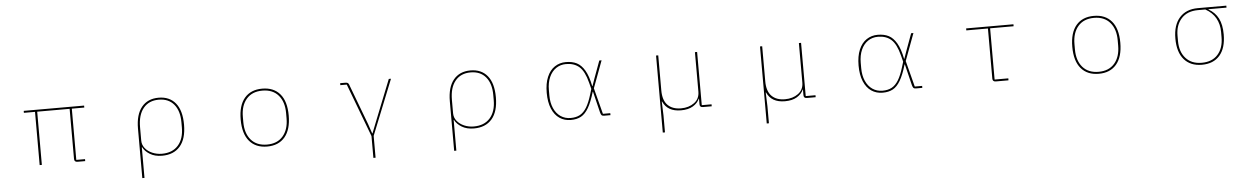

<svg xmlns="http://www.w3.org/2000/svg" viewBox="-32 -1087 12063 1840"><g transform="rotate(-5 6000.0 -167.0)"><path d="M312 0V-512H205V-531H786V-512H666V-19H750V0H676Q645 0 645 -30V-512H333V0Z M1281 -266Q1281 -401 1339.5 -472.5Q1398 -544 1503 -544Q1608 -544 1666 -473Q1724 -402 1724 -266Q1724 -129 1662.5 -58Q1601 13 1489 13Q1420 13 1372.5 -16Q1325 -45 1305 -85H1302V210H1281ZM1701 -240V-291Q1701 -400 1649 -462.5Q1597 -525 1503 -525Q1408 -525 1355 -460.5Q1302 -396 1302 -278V-150Q1302 -108 1328 -75.5Q1354 -43 1397 -24.5Q1440 -6 1489 -6Q1590 -6 1645.5 -68.5Q1701 -131 1701 -240Z M2269 -266Q2269 -402 2329.5 -473Q2390 -544 2500 -544Q2610 -544 2670.5 -473Q2731 -402 2731 -266Q2731 -130 2670.5 -58.5Q2610 13 2500 13Q2390 13 2329.5 -58.5Q2269 -130 2269 -266ZM2708 -240V-291Q2708 -399 2653.5 -462Q2599 -525 2500 -525Q2401 -525 2346.5 -462Q2292 -399 2292 -291V-240Q2292 -132 2346.5 -69Q2401 -6 2500 -6Q2599 -6 2653.5 -69Q2708 -132 2708 -240Z M3504 210V0L3311 -512H3249V-531H3301Q3314 -531 3321.5 -526.5Q3329 -522 3333 -512L3481 -119L3513 -25H3516L3553 -119L3717 -531H3738L3525 0V210Z M4281 -266Q4281 -401 4339.5 -472.5Q4398 -544 4503 -544Q4608 -544 4666 -473Q4724 -402 4724 -266Q4724 -129 4662.5 -58Q4601 13 4489 13Q4420 13 4372.5 -16Q4325 -45 4305 -85H4302V210H4281ZM4701 -240V-291Q4701 -400 4649 -462.5Q4597 -525 4503 -525Q4408 -525 4355 -460.5Q4302 -396 4302 -278V-150Q4302 -108 4328 -75.5Q4354 -43 4397 -24.5Q4440 -6 4489 -6Q4590 -6 4645.5 -68.5Q4701 -131 4701 -240Z M5213 -266Q5213 -356 5239.5 -418.5Q5266 -481 5313.5 -512.5Q5361 -544 5421 -544Q5482 -544 5525.5 -522Q5569 -500 5601.5 -445Q5634 -390 5653 -293H5656L5680 -362L5742 -531H5764L5667 -270L5732 -19H5803V0H5741Q5725 0 5718 -7Q5711 -14 5705 -37L5656 -238H5653Q5624 -140 5592 -85.5Q5560 -31 5519.5 -9Q5479 13 5421 13Q5360 13 5313 -18.5Q5266 -50 5239.5 -113Q5213 -176 5213 -266ZM5627 -217 5642 -266 5626 -328Q5598 -438 5549 -481.5Q5500 -525 5421 -525Q5367 -525 5325 -496.5Q5283 -468 5259.5 -415Q5236 -362 5236 -291V-240Q5236 -169 5259.5 -116Q5283 -63 5325 -34.5Q5367 -6 5421 -6Q5474 -6 5510.5 -26Q5547 -46 5575 -91.5Q5603 -137 5627 -217Z M6288 210V-531H6309V-194Q6309 -99 6354.5 -52.5Q6400 -6 6483 -6Q6558 -6 6610 -44Q6662 -82 6662 -151V-531H6683V-19H6777V0H6694Q6677 0 6669.5 -7Q6662 -14 6662 -30V-83H6659Q6642 -42 6597 -14.5Q6552 13 6481 13Q6351 13 6307 -87H6304L6309 46V210Z M7288 210V-531H7309V-194Q7309 -99 7354.5 -52.5Q7400 -6 7483 -6Q7558 -6 7610 -44Q7662 -82 7662 -151V-531H7683V-19H7777V0H7694Q7677 0 7669.5 -7Q7662 -14 7662 -30V-83H7659Q7642 -42 7597 -14.5Q7552 13 7481 13Q7351 13 7307 -87H7304L7309 46V210Z M8213 -266Q8213 -356 8239.5 -418.5Q8266 -481 8313.5 -512.5Q8361 -544 8421 -544Q8482 -544 8525.5 -522Q8569 -500 8601.5 -445Q8634 -390 8653 -293H8656L8680 -362L8742 -531H8764L8667 -270L8732 -19H8803V0H8741Q8725 0 8718 -7Q8711 -14 8705 -37L8656 -238H8653Q8624 -140 8592 -85.5Q8560 -31 8519.5 -9Q8479 13 8421 13Q8360 13 8313 -18.5Q8266 -50 8239.5 -113Q8213 -176 8213 -266ZM8627 -217 8642 -266 8626 -328Q8598 -438 8549 -481.5Q8500 -525 8421 -525Q8367 -525 8325 -496.5Q8283 -468 8259.5 -415Q8236 -362 8236 -291V-240Q8236 -169 8259.5 -116Q8283 -63 8325 -34.5Q8367 -6 8421 -6Q8474 -6 8510.5 -26Q8547 -46 8575 -91.5Q8603 -137 8627 -217Z M9510 0Q9479 0 9479 -30V-512H9271V-531H9726V-512H9500V-19H9632V0Z M10269 -266Q10269 -402 10329.5 -473Q10390 -544 10500 -544Q10610 -544 10670.5 -473Q10731 -402 10731 -266Q10731 -130 10670.5 -58.5Q10610 13 10500 13Q10390 13 10329.5 -58.5Q10269 -130 10269 -266ZM10708 -240V-291Q10708 -399 10653.5 -462Q10599 -525 10500 -525Q10401 -525 10346.5 -462Q10292 -399 10292 -291V-240Q10292 -132 10346.5 -69Q10401 -6 10500 -6Q10599 -6 10653.5 -69Q10708 -132 10708 -240Z M11260 -259Q11260 -389 11323.5 -460Q11387 -531 11499 -531H11774V-512H11600V-509Q11663 -474 11694 -413.5Q11725 -353 11725 -259Q11725 -127 11664 -57Q11603 13 11492 13Q11382 13 11321 -57.5Q11260 -128 11260 -259ZM11702 -234V-285Q11702 -358 11670 -416Q11638 -474 11570 -512H11499Q11397 -512 11340 -450Q11283 -388 11283 -285V-234Q11283 -130 11338.5 -68Q11394 -6 11492 -6Q11592 -6 11647 -67.5Q11702 -129 11702 -234Z"/></g></svg>

Font: IBM Plex Sans JP Thin
Style: Regular
Weight: 100
Designer: Mike Abbink; Paul van der Laan; Pieter van Rosmalen; Wujin Sim; Yejin Wi; Jinhee Kim; Boomi Park; Yona Kim; Kichan Ma
Foundry: Sandoll Inc.
Version: Version 1.001